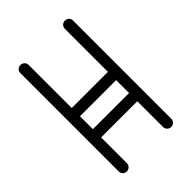

<svg xmlns="http://www.w3.org/2000/svg" viewBox="-195 -750 841 841"><g transform="rotate(-45 225.0 -329.5)"><path d="M62 -634Q62 -645 69 -652Q76 -659 87 -659Q98 -659 105.5 -652Q113 -645 113 -634V-367H337V-634Q337 -645 344.5 -652Q352 -659 363 -659Q373 -659 380.5 -652Q388 -645 388 -634V-25Q388 -15 380.5 -7.5Q373 0 363 0Q352 0 344.5 -7.5Q337 -15 337 -25V-185H113V-25Q113 -15 105.5 -7.5Q98 0 87 0Q76 0 69 -7.5Q62 -15 62 -25ZM113 -236H337V-316H113Z"/></g></svg>

Font: Libertine Sup
Style: Regular
Weight: 400
Designer: Bastien Sozeau
Foundry: NBR — Bastien Sozeau
Version: Version 2.003; ttfautohint (v1.8.4.7-5d5b);gftools[0.9.33]